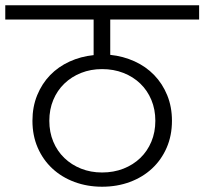

<svg xmlns="http://www.w3.org/2000/svg" viewBox="-49 -760 775 728"><path d="M338 -106Q382 -106 419 -120.5Q456 -135 483 -161Q510 -187 525 -223Q540 -259 540 -302Q540 -345 525 -381Q510 -417 483 -443Q456 -469 419 -483.5Q382 -498 338 -498Q295 -498 258.5 -483.5Q222 -469 195 -443Q168 -417 153 -381Q138 -345 138 -302Q138 -259 153 -223Q168 -187 195 -161Q222 -135 258.5 -120.5Q295 -106 338 -106ZM338 -52Q282 -52 233.5 -70Q185 -88 149.5 -121Q114 -154 94 -200Q74 -246 74 -302Q74 -355 92 -399Q110 -443 141 -475Q172 -507 214.5 -526.5Q257 -546 306 -551V-686H-29V-740H706V-686H369V-552Q418 -547 461 -527.5Q504 -508 535.5 -475.5Q567 -443 585 -399Q603 -355 603 -302Q603 -246 583 -200Q563 -154 527.5 -121Q492 -88 443.5 -70Q395 -52 338 -52Z"/></svg>

Font: SVN-Poppins Light
Style: Regular
Weight: 300
Designer: Ninad Kale (Devanagari), Jonny Pinhorn (Latin)
Foundry: Indian Type Foundry
Version: Version 3.002 2017; ttfautohint (v1.8.3)